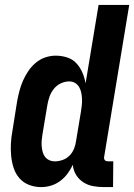

<svg xmlns="http://www.w3.org/2000/svg" viewBox="-20 -755 547 783"><path d="M148 8Q122 8 98.5 -1Q75 -10 59 -28.5Q43 -47 35.5 -70.5Q28 -94 25.5 -119.5Q23 -145 24.5 -171Q26 -197 31 -223L50 -343Q54 -364 59.5 -385Q65 -406 74 -426.5Q83 -447 96 -466Q109 -485 126.5 -499.5Q144 -514 165 -521Q186 -528 207 -528Q232 -528 254.5 -520.5Q277 -513 292 -496.5Q307 -480 316 -459Q325 -438 329 -415L382 -735H507L405 -117Q404 -113 404.5 -109Q405 -105 407.5 -102Q410 -99 414 -98Q418 -97 422 -97H442L441 8H404Q381 8 359.5 4Q338 0 320 -11.5Q302 -23 290.5 -41.5Q279 -60 277 -83Q268 -64 255.5 -47Q243 -30 225.5 -17Q208 -4 188 2Q168 8 148 8ZM204 -97Q219 -97 235 -102.5Q251 -108 263 -120Q275 -132 281.5 -147.5Q288 -163 290 -179L310 -299Q312 -312 313.5 -325Q315 -338 314.5 -351Q314 -364 311.5 -376.5Q309 -389 303 -399.5Q297 -410 286.5 -416.5Q276 -423 262 -423Q245 -423 228 -415Q211 -407 199.5 -392.5Q188 -378 182 -361Q176 -344 173 -326L153 -206Q151 -194 150 -182Q149 -170 150 -158.5Q151 -147 154 -135.5Q157 -124 163.5 -115.5Q170 -107 180.5 -102Q191 -97 204 -97Z"/></svg>

Font: Iosevka Term Curly Extrabold
Style: Italic
Weight: 800
Italic angle: -9°
Designer: Belleve Invis
Foundry: Belleve Invis
Version: Version 32.3.0